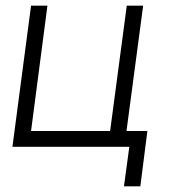

<svg xmlns="http://www.w3.org/2000/svg" viewBox="-20 -520 607 680"><path d="M477 140H419L438 0H24L90 -500H148L90 -56H370L429 -500H487L428 -56H502Z"/></svg>

Font: Bellota Text
Style: Italic
Weight: 400
Italic angle: -7.5°
Designer: Kemie Guaida
Foundry: Kemie Guaida
Version: Version 4.001